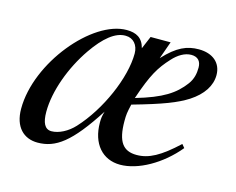

<svg xmlns="http://www.w3.org/2000/svg" viewBox="-72 -544 810 658"><g transform="rotate(15 333.5 -215.0)"><path d="M459 -439H388L369 -394C360 -429 337 -441 303 -441C182 -441 23 -251 23 -87C23 -22 58 11 107 11C171 11 221 -25 302 -151C297 -134 296 -126 296 -111C296 -36 337 11 400 11C463 11 542 -33 598 -101L588 -113C528 -57 489 -36 446 -36C398 -36 376 -64 376 -138C376 -160 377 -168 384 -198C490 -228 536 -246 574 -270C617 -298 640 -333 640 -371C640 -414 609 -441 559 -441C518 -441 483 -427 437 -377ZM574 -380C574 -359 570 -339 556 -320C524 -277 483 -250 390 -223C420 -312 439 -343 474 -381C493 -402 516 -416 539 -416C562 -416 574 -403 574 -380ZM350 -370C350 -284 295 -158 223 -80C200 -55 169 -39 143 -39C119 -39 109 -61 109 -99C109 -173 143 -264 192 -335C230 -390 268 -422 305 -421C332 -421 350 -400 350 -370Z"/></g></svg>

Font: XITS
Style: Italic
Weight: 400
Italic angle: -16.33°
Designer: MicroPress Inc., with final additions and corrections provided by Coen Hoffman, Elsevier (retired)
Version: Version 1.107